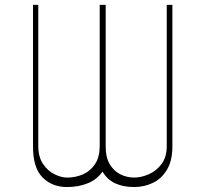

<svg xmlns="http://www.w3.org/2000/svg" viewBox="-20 -747 830 777"><path d="M113.6 -154.8V-727.3H134.9V-154.8Q135.3 -110.8 154.7 -82.7Q174 -54.7 201.2 -41.5Q228.3 -28.4 251.4 -28.4Q286.2 -28.4 316.2 -41.7Q346.2 -55 364.7 -83.1Q383.2 -111.2 383.5 -154.8V-727.3H407.7V-154.8Q407.3 -111.2 423.8 -83.1Q440.3 -55 466.8 -41.7Q493.3 -28.4 522.7 -28.4Q551.5 -28.4 582 -41.7Q612.6 -55 633.7 -83.1Q654.8 -111.2 654.8 -154.8V-727.3H677.6V-154.8Q677.6 -96.9 655.9 -60.5Q634.2 -24.1 599.1 -7.1Q563.9 9.9 522.7 9.9Q478.7 9.9 446.2 -5.1Q413.7 -20.2 394.9 -52.6Q372.2 -20.2 334.7 -5.1Q297.2 9.9 251.4 9.9Q190.7 9.9 152 -29.1Q113.3 -68.2 113.6 -154.8Z"/></svg>

Font: Inter Thin BETA
Style: Regular
Weight: 100
Designer: Rasmus Andersson
Foundry: rsms
Version: Version 3.011;git-f93a4a705